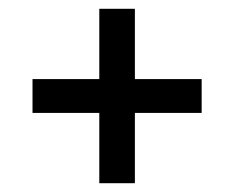

<svg xmlns="http://www.w3.org/2000/svg" viewBox="-20 -533 533 437"><path d="M206 -116V-513H287V-116ZM54 -276V-353H439V-276Z"/></svg>

Font: Bricolage Grotesque 72pt
Style: Regular
Weight: 400
Version: Version 1.001;gftools[0.9.33.dev8+g029e19f]